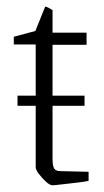

<svg xmlns="http://www.w3.org/2000/svg" viewBox="-20 -540 309 570"><path d="M136 10Q128 10 116.5 -0.5Q105 -11 95.5 -23.5Q86 -36 86 -44V-226H32V-256H86V-408H21V-431L85 -448L114 -520Q119 -520 126 -516Q133 -512 136 -510V-443H237V-407H136V-256H231V-226H136V-68Q136 -47 141 -39.5Q146 -32 159 -32L243 -30V-3Q229 0 206 2.5Q183 5 162.5 7.5Q142 10 136 10Z"/></svg>

Font: Grenze Gotisch ExtraLight
Style: Regular
Weight: 200
Designer: Renata Polastri
Foundry: Omnibus-Type
Version: Version 1.001